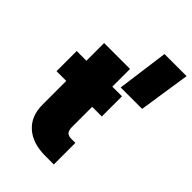

<svg xmlns="http://www.w3.org/2000/svg" viewBox="-239 -904 996 996"><g transform="rotate(45 259.0 -405.5)"><path d="M356 -811H518.1L475.1 -527.8H317.9ZM355 -158.2V0H293Q199.2 0 146.7 -47.1Q94.2 -94.2 94.2 -178.2V-352.1H22.9V-500H94.2V-629.9H284.2V-500H355V-352.1H284.2V-204.1Q284.2 -180.2 293.7 -169.2Q303.2 -158.2 324.2 -158.2Z"/></g></svg>

Font: Overused Grotesk Black
Style: Regular
Weight: 900
Version: Version 0.002